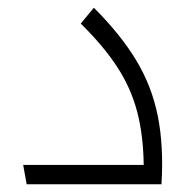

<svg xmlns="http://www.w3.org/2000/svg" viewBox="-20 -477 500 497"><path d="M49 0 40 -50H352Q351 -127 335 -188Q319 -249 283.5 -303.5Q248 -358 189 -416L223 -457Q292 -388 332.5 -321Q373 -254 388.5 -176.5Q404 -99 398 0Z"/></svg>

Font: Readex Pro ExtraLight
Style: Regular
Weight: 200
Designer: Bonnie Shaver-Troup, Thomas Jockin
Foundry: Lexend
Version: Version 1.203; ttfautohint (v1.8.3)